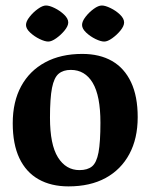

<svg xmlns="http://www.w3.org/2000/svg" viewBox="-20 -662 547 698"><path d="M229 15.6Q165.8 15.6 120.2 -10.2Q74.6 -36 50.4 -87Q26.3 -138 26.3 -213.9Q26.3 -292.1 56.9 -348.5Q87.6 -404.9 144.3 -435.4Q201 -466 278.9 -466Q342.5 -466 387.4 -440.2Q432.2 -414.4 456.4 -363.2Q480.6 -312 480.6 -236.1Q480.6 -158.2 450.2 -101.9Q419.9 -45.5 363.9 -14.9Q307.9 15.6 229 15.6ZM269 -43.6Q298 -43.6 314.5 -57Q331 -70.4 338.1 -107.7Q345.1 -145.1 345.1 -215.9Q345.1 -313.9 317 -360.9Q288.9 -407.9 237.3 -407.9Q209.9 -407.9 193.2 -393.9Q176.5 -379.9 169.1 -342.6Q161.7 -305.3 161.7 -234.1Q161.7 -136.1 190.7 -89.9Q219.6 -43.6 269 -43.6ZM155.5 -510.9Q143.3 -510.9 124.1 -520.1Q104.9 -529.4 89.7 -543.5Q74.5 -557.6 74.5 -571.3Q74.5 -584.3 87.6 -600.8Q100.6 -617.4 117.8 -629.7Q134.9 -642 147.1 -642Q159.8 -642 178.6 -632.7Q197.5 -623.5 212.8 -609.1Q228.1 -594.6 228.1 -580.4Q228.1 -567.4 214.7 -551.1Q201.4 -534.9 184.4 -522.9Q167.5 -510.9 155.5 -510.9ZM358.9 -510.9Q346.6 -510.9 327.4 -520.1Q308.3 -529.4 293.3 -543.5Q278.3 -557.6 278.3 -571.3Q278.3 -584.3 291 -600.8Q303.8 -617.4 320.7 -629.7Q337.6 -642 350.2 -642Q362.5 -642 381.7 -632.7Q400.9 -623.5 416.1 -609.1Q431.2 -594.6 431.2 -580.4Q431.2 -567.4 418 -551.1Q404.7 -534.9 387.8 -522.9Q370.9 -510.9 358.9 -510.9Z"/></svg>

Font: Ancizar Serif Light
Style: Regular
Weight: 300
Designer: Cesar Puertas, Viviana Monsalve, Julian Moncada, Julian Prieto, Jose Castro, Felipe Aragon, Mariel Hernandez, Sara Alarc
Version: Version 8.100